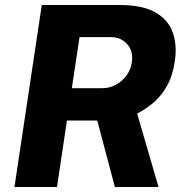

<svg xmlns="http://www.w3.org/2000/svg" viewBox="-20 -743 736 763"><path d="M37.5 0 146 -723H457.5Q546.5 -723 597.5 -693.8Q648.5 -664.5 666.5 -613.8Q684.5 -563 674.5 -498.5Q666 -442 644.2 -402.8Q622.5 -363.5 591.8 -336.8Q561 -310 525 -291.5L610 0H436.5L366.5 -264H246L206.5 0ZM265.5 -392.5H385.5Q416 -392.5 441.5 -406.5Q467 -420.5 483.5 -444Q500 -467.5 504 -495.5Q510.5 -539.5 485.5 -567.5Q460.5 -595.5 420.5 -595.5H296Z"/></svg>

Font: Public Sans Thin ExtraBold
Style: Italic
Weight: 800
Italic angle: -8°
Version: Version 2.001